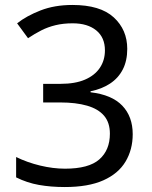

<svg xmlns="http://www.w3.org/2000/svg" viewBox="-20 -744 612 774"><path d="M493 -547Q493 -499 475 -464Q457 -429 423.5 -407Q390 -385 345 -376V-372Q431 -362 473 -318Q515 -274 515 -203Q515 -141 486 -92.5Q457 -44 396.5 -17Q336 10 241 10Q185 10 137 1.5Q89 -7 45 -29V-111Q90 -89 142 -76.5Q194 -64 242 -64Q338 -64 380.5 -101.5Q423 -139 423 -205Q423 -250 399.5 -277.5Q376 -305 331 -318Q286 -331 223 -331H154V-406H224Q283 -406 322.5 -423Q362 -440 382.5 -470.5Q403 -501 403 -541Q403 -593 368 -621.5Q333 -650 273 -650Q235 -650 204 -642.5Q173 -635 146.5 -621.5Q120 -608 93 -590L49 -650Q87 -680 143.5 -702Q200 -724 272 -724Q384 -724 438.5 -674Q493 -624 493 -547Z"/></svg>

Font: Noto Sans Ambassadori
Style: Regular
Weight: 400
Designer: Monotype Design Team
Foundry: Monotype Imaging Inc.
Version: Version 2.013